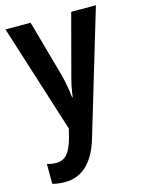

<svg xmlns="http://www.w3.org/2000/svg" viewBox="-118 -613 690 923"><g transform="rotate(-15 227.0 -151.5)"><path d="M2 -543 173 -4 162 40C142 111 118 140 72 140C57 140 40 137 27 133V232C45 237 66 240 90 240C168 240 232 191 267 75L452 -543H329L253 -257C241 -214 234 -180 230 -145H227C223 -183 216 -220 207 -257L127 -543Z"/></g></svg>

Font: Noto Sans Sinhala UI Condensed SemiBold
Style: Regular
Weight: 600
Width: 3
Designer: Jelle Bosma - Monotype Design Team
Foundry: Monotype Imaging Inc.
Version: Version 2.006